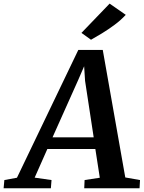

<svg xmlns="http://www.w3.org/2000/svg" viewBox="-90 -1016 776 1036"><path d="M-70.5 0 -66.5 -44.5 1.5 -57 332.5 -746.5H464.5L586 -58.5L665.5 -44.5L663 0H364.5L366.5 -44.5L448.5 -57L424.5 -212H165.5L97 -57.5L188 -44.5L184.5 0ZM193.5 -275H415.5L369 -580L364 -658.5L332 -584.5ZM401 -801.5 349.5 -838.5 501.5 -996.5 588.5 -936Q562 -907 527.8 -881.8Q493.5 -856.5 460 -836Q426.5 -815.5 401 -801.5Z"/></svg>

Font: Merriweather SemiBold
Style: Italic
Weight: 600
Italic angle: -7.8°
Version: Version 2.101